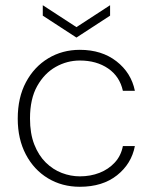

<svg xmlns="http://www.w3.org/2000/svg" viewBox="-20 -704 585 736"><path d="M286 12Q218 12 164 -20.5Q110 -53 79 -112Q48 -171 48 -249Q48 -330 79.5 -389Q111 -448 165 -480.5Q219 -513 286 -513Q370 -513 426.5 -469Q483 -425 497 -356H451Q439 -411 394.5 -441.5Q350 -472 286 -472Q237 -472 193.5 -447.5Q150 -423 122.5 -374Q95 -325 95 -250Q95 -192 111.5 -150Q128 -108 155.5 -81Q183 -54 217 -41Q251 -28 286 -28Q327 -28 361.5 -41.5Q396 -55 420 -81Q444 -107 451 -144H497Q484 -76 428.5 -32Q373 12 286 12ZM273 -560 144 -644V-684L273 -600L402 -684V-644Z"/></svg>

Font: DM Sans 18pt ExtraLight
Style: Regular
Weight: 250
Designer: Colophon Foundry, Jonny Pinhorn
Foundry: Colophon Foundry
Version: Version 4.004;gftools[0.9.30]